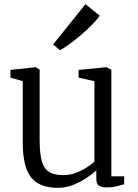

<svg xmlns="http://www.w3.org/2000/svg" viewBox="-20 -889 662 920"><path d="M491.5 9Q467.5 9 454.5 0.8Q441.5 -7.5 441.5 -33V-72Q421.5 -54 392.2 -34.8Q363 -15.5 328.8 -2.2Q294.5 11 258.5 11Q166.5 11 127.8 -40.5Q89 -92 89 -206V-500L30 -517V-554L151 -567H152L170 -555V-218Q170 -158.5 179 -121.5Q188 -84.5 212.5 -67.2Q237 -50 283.5 -50Q315 -50 343 -60.5Q371 -71 394 -85.8Q417 -100.5 432.5 -114V-500L356.5 -517V-554L489.5 -567H490.5L513.5 -555V-44H575.5L574.5 -6Q558 -1.5 538 3.8Q518 9 491.5 9ZM266.5 -649 234.5 -676 389.5 -869 457.5 -814Q448 -798 424.2 -773.8Q400.5 -749.5 370.8 -723.8Q341 -698 313.2 -677.8Q285.5 -657.5 267.5 -649Z"/></svg>

Font: Merriweather Light
Style: Regular
Weight: 300
Designer: Eben Sorkin
Foundry: Eben Sorkin
Version: Version 2.100